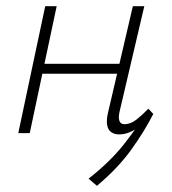

<svg xmlns="http://www.w3.org/2000/svg" viewBox="-20 -430 554 620"><path d="M365 4Q350 4 339.5 -3Q329 -10 326 -26Q323 -42 329 -67L409 -410H446L366 -69Q362 -51 365.5 -40Q369 -29 382 -29Q402 -29 421.5 -44.5Q441 -60 459 -79L475 -62Q450 -35 421.5 -15.5Q393 4 365 4ZM39 0 126 -410H163L76 0ZM97 -192 103 -224H388L381 -192ZM293 170 266 147Q336 92 380.5 35.5Q425 -21 458 -76L475 -62Q446 -5 403 54.5Q360 114 293 170Z"/></svg>

Font: Ysabeau Office ExtraLight
Style: Italic
Weight: 250
Italic angle: -12°
Designer: Christian Thalmann (Catharsis Fonts)
Version: Version 2.001;gftools[0.9.30]; featfreeze: tnum,lnum,ss02